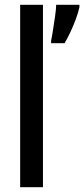

<svg xmlns="http://www.w3.org/2000/svg" viewBox="-20 -780 351 800"><path d="M159 0H64V-760H159ZM311 -750Q306 -727 295.5 -699Q285 -671 272.5 -644.5Q260 -618 249 -600H193V-611Q196 -624 200.5 -653Q205 -682 209.5 -712.5Q214 -743 214 -760H311Z"/></svg>

Font: Noto Sans Telugu ExtraCondensed Medium
Style: Regular
Weight: 500
Width: 2
Designer: Jelle Bosma - Monotype Design Team
Foundry: Monotype Imaging Inc.
Version: Version 2.005; ttfautohint (v1.8.4.7-5d5b)